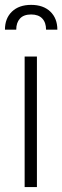

<svg xmlns="http://www.w3.org/2000/svg" viewBox="-23 -760 253 780"><path d="M77.1 -530.3H127V0H77.1ZM103.5 -740.2Q152.8 -740.2 181.4 -712.9Q210 -685.5 210 -639.6H164.1Q164.1 -668.5 148.7 -684.8Q133.3 -701.2 103.5 -701.2Q73.2 -701.2 58.1 -684.6Q43 -668 43 -639.6H-2.9Q-2.9 -685.5 25.6 -712.9Q54.2 -740.2 103.5 -740.2Z"/></svg>

Font: Pretendard JP ExtraLight
Style: Regular
Weight: 200
Designer: Base glyphs from Inter by Rasmus Andersson; Hangeul glyphs from Noto Sans CJK(Source Han Sans) by Jang Soo-young and Kan
Foundry: Kil Hyung-jin
Version: Version 1.309